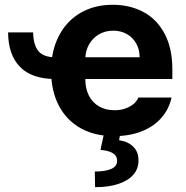

<svg xmlns="http://www.w3.org/2000/svg" viewBox="-20 -557 773 800"><path d="M209.2 -318.5V-227.9Q113.2 -227.9 63.7 -278Q14.3 -328.1 13.7 -422H118.2Q118.8 -370.3 139.9 -344.4Q161.1 -318.5 209.2 -318.5ZM192.9 -262.4Q192.9 -344 224.8 -406.4Q256.7 -468.9 314.8 -503Q372.9 -537.1 449.7 -537.1Q521.3 -537.1 577.5 -507.1Q633.6 -477.2 665.9 -416.5Q698.1 -355.8 698.1 -268.6V-227.9H252V-318.5H561.7Q561.7 -350.8 547.7 -375.7Q533.8 -400.7 508.8 -415Q483.8 -429.2 451.9 -429.2Q418.3 -429.2 392 -413.7Q365.7 -398.2 350.8 -371.5Q336 -344.8 335.4 -313V-228.1Q335.4 -188.3 350.4 -158.7Q365.4 -129.1 393.1 -113.4Q420.8 -97.7 457.5 -97.7Q481.7 -97.7 501.7 -104.7Q521.7 -111.6 535.7 -123.1Q549.8 -134.6 556.8 -150.6H694.7Q684.2 -102.2 652.4 -65.9Q620.7 -29.5 570.1 -9.7Q519.5 10.2 455.3 10.2Q375.1 10.2 315.9 -22.9Q256.7 -56.1 224.8 -117.6Q192.9 -179.1 192.9 -262.4ZM481.3 -2.9 476.4 27.2Q513.2 32.6 535.1 54Q557 75.4 557 110.9Q557.5 145 536.2 170.2Q514.9 195.3 474 209.1Q433.1 222.9 376.2 222.9L375 157.7Q419 157.7 443.1 147Q467.3 136.3 467.8 114.9Q468.4 100.4 461.1 91Q453.8 81.7 438.7 75.7Q423.6 69.7 398.6 67.2L413.9 -2.9Z"/></svg>

Font: Pretendard GOV Variable
Style: Regular
Weight: 400
Designer: Base glyphs from Inter by Rasmus Andersson; Hangul glyphs from Noto Sans CJK(Source Han Sans) by Jang Soo-young and Kang
Foundry: Kil Hyung-jin
Version: Version 1.307;Glyphs 3.2 (3192)